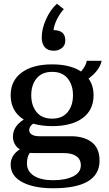

<svg xmlns="http://www.w3.org/2000/svg" viewBox="-20 -851 581 1026"><path d="M203 -650Q203 -697 226 -748Q249 -799 284 -831L321 -802Q301 -780 285.5 -750Q270 -720 266 -690Q329 -690 329 -635Q329 -609 311 -594.5Q293 -580 268 -580Q235 -580 219 -599Q203 -618 203 -650ZM512 7Q512 155 264 155Q160 155 98.5 122Q37 89 37 29Q37 -22 86 -53Q67 -65 58 -83Q49 -101 49 -120Q49 -176 107 -212Q37 -256 37 -342Q37 -420 96 -463.5Q155 -507 259 -507Q355 -507 413 -469Q426 -483 434.5 -499.5Q443 -516 443 -526H523Q519 -503 501.5 -478.5Q484 -454 453 -431Q480 -395 480 -342Q480 -263 421.5 -220Q363 -177 259 -177Q206 -177 157 -190Q136 -175 136 -156Q136 -141 150 -132Q164 -123 190 -123H359Q429 -123 470.5 -91Q512 -59 512 7ZM147 -342Q147 -287 175.5 -252Q204 -217 259 -217Q313 -217 341.5 -252Q370 -287 370 -342Q370 -397 341.5 -432Q313 -467 259 -467Q204 -467 175.5 -432Q147 -397 147 -342ZM412 32Q412 1 388.5 -16Q365 -33 320 -33H164L139 -34Q124 -12 124 22Q124 65 161.5 88.5Q199 112 263 112Q330 112 371 91.5Q412 71 412 32Z"/></svg>

Font: Trirong Medium
Style: Regular
Weight: 500
Designer: Katatrad Team
Foundry: CadsonDemak
Version: Version 1.001